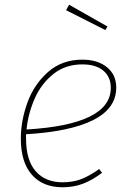

<svg xmlns="http://www.w3.org/2000/svg" viewBox="-20 -781 549 811"><path d="M90 -214V-196Q90 -104 131 -57.5Q172 -11 244 -11Q289 -11 323.5 -24.5Q358 -38 399 -67L411 -51Q370 -20 330.5 -5Q291 10 244 10Q161 10 114.5 -43Q68 -96 68 -195Q68 -271 96 -348Q124 -425 183 -477Q242 -529 328 -529Q393 -529 432 -497Q471 -465 471 -411Q471 -323 374 -274Q277 -225 90 -214ZM92 -234Q448 -255 448 -410Q448 -456 416.5 -482.5Q385 -509 328 -509Q256 -509 205 -468Q154 -427 126.5 -364.5Q99 -302 92 -234ZM434 -669 425 -654 259 -738 272 -761Z"/></svg>

Font: FiraGO Thin
Style: Italic
Weight: 100
Italic angle: -8°
Designer: bBox Type GmbH
Foundry: bBox Type GmbH
Version: Version 1.001